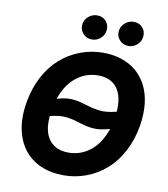

<svg xmlns="http://www.w3.org/2000/svg" viewBox="-100 -1030 982 1124"><g transform="rotate(10 391.0 -468.0)"><path d="M745 -353.7Q730.5 -268.1 693.7 -198.9Q657 -129.6 604.9 -84.2Q552.9 -38.7 488.5 -14.4Q424 9.9 353 9.9Q278.8 9.9 219.1 -15.8Q159.4 -41.5 120.6 -90.4Q81.7 -139.2 66.8 -210.2Q51.8 -281.2 66.8 -371.8Q81 -457.4 117.7 -527Q154.5 -596.6 206.7 -642.2Q258.9 -687.9 323.7 -712.5Q388.5 -737.2 459.9 -737.2Q518.8 -737.2 569.1 -720.5Q619.3 -703.8 657 -671.9Q694.6 -639.9 718.6 -593.2Q742.5 -546.5 749.5 -486.5Q756.4 -426.5 745 -353.7ZM358.7 -126.1Q433.2 -126.1 490.2 -172.4Q547.2 -218.8 575.6 -304.7Q545.1 -295.5 519.2 -292.3Q493.3 -289.1 469.3 -291.9Q445.3 -294.7 431.1 -298.3Q416.9 -301.8 392.4 -309.3Q368.6 -316.8 354.9 -320.1Q341.3 -323.5 317.8 -326.9Q294.4 -330.3 269.2 -327.8Q244 -325.3 214.8 -317.8Q206.3 -224.8 245 -175.4Q283.7 -126.1 358.7 -126.1ZM596.6 -410.9Q603.3 -503.2 565.7 -552.2Q528.1 -601.2 453.8 -601.2Q379.6 -601.2 322.4 -555Q265.3 -508.9 236.9 -424.4Q266 -432.9 290.8 -435.9Q315.7 -438.9 339 -435.9Q362.2 -432.9 375.9 -429.5Q389.6 -426.1 413.7 -418.7Q437.9 -411.2 451.9 -407.8Q465.9 -404.5 490.1 -401.1Q514.2 -397.7 540.1 -400.4Q566.1 -403.1 596.6 -410.9ZM596.9 -801.8Q562.9 -801.8 542.1 -826Q521.3 -850.1 527 -883.2Q531.6 -909.8 553.8 -928.1Q576 -946.4 603.7 -946.4Q637.8 -946.4 657.8 -922.6Q677.9 -898.8 672.2 -865.1Q668.3 -838.8 646.5 -820.3Q624.6 -801.8 596.9 -801.8ZM379.6 -801.8Q345.9 -801.8 325.1 -826.2Q304.3 -850.5 309.7 -883.2Q314.3 -909.8 336.5 -928.1Q358.7 -946.4 386.4 -946.4Q420.5 -946.4 440.5 -922.6Q460.6 -898.8 454.9 -865.1Q451 -838.8 429.2 -820.3Q407.3 -801.8 379.6 -801.8Z"/></g></svg>

Font: Karasuma Gothic
Style: Bold Italic
Weight: 700
Italic angle: 9.39998°
Designer: Rasmus Andersson / Ryoko Nishizuka
Foundry: Genbu
Version: Version 1.00